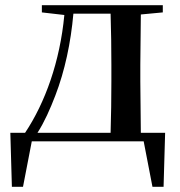

<svg xmlns="http://www.w3.org/2000/svg" viewBox="-20 -547 697 743"><path d="M142 -499 229 -489C212 -309 155 -150 77 -33H20L26 176H69L103 0H536L570 176H613L619 -33H525L523 -232V-296L525 -491L610 -499V-527H142ZM408 -33H125C152 -75 174 -125 194 -177C231 -273 254 -382 264 -494H408C410 -438 411 -351 411 -296V-232C411 -176 410 -90 408 -33Z"/></svg>

Font: GenKiMin2 TW SB
Style: Regular
Weight: 600
Version: Version 2.100;PS 2.1;hotconv 16.6.51;makeotf.lib2.5.65220 DE